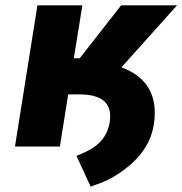

<svg xmlns="http://www.w3.org/2000/svg" viewBox="-20 -548 682 718"><path d="M36 0H204L235 -195H276C359 -195 402 -165 390 -89C378 -25 337 6 280 29L266 35L319 150L329 146C364 135 394 121 421 103C481 64 541 6 555 -81C574 -198 521 -265 434 -296L642 -528H433L278 -330H256L288 -528H120Z"/></svg>

Font: Asimov Pro
Style: UltObl
Weight: 900
Designer: Google
Version: Version 2.000980; 2014